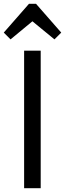

<svg xmlns="http://www.w3.org/2000/svg" viewBox="-22 -999 345 1019"><path d="M106 -730H194V0H106ZM34 -790 -2 -826 132 -979H169L303 -826L267 -790L150 -886Z"/></svg>

Font: Sintony
Style: Regular
Weight: 400
Version: Version 001.001